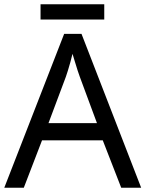

<svg xmlns="http://www.w3.org/2000/svg" viewBox="-20 -875 679 895"><path d="M545 0 459 -221H176L91 0H0L279 -717H360L638 0ZM352 -517Q349 -525 342 -546Q335 -567 328.5 -589.5Q322 -612 318 -624Q313 -604 307.5 -583.5Q302 -563 296.5 -546Q291 -529 287 -517L206 -301H432ZM466 -855V-784H169V-855Z"/></svg>

Font: Noto Sans Bassa Vah
Style: Regular
Weight: 400
Designer: Monotype Design Team
Foundry: Monotype Imaging Inc.
Version: Version 2.002